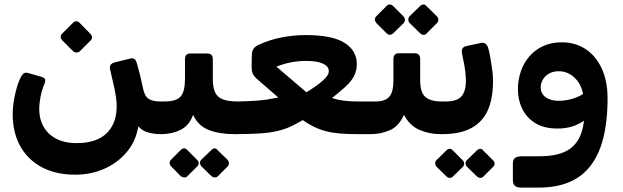

<svg xmlns="http://www.w3.org/2000/svg" viewBox="-20 -607 2844 876"><path d="M323 190Q234 190 170 155.5Q106 121 72 59Q38 -3 38 -85Q38 -124 47 -167.5Q56 -211 69 -243Q78 -263 86 -270.5Q94 -278 108 -274L164 -258Q183 -253 185.5 -245.5Q188 -238 183 -225Q171 -197 165 -165.5Q159 -134 159 -110Q159 -39 204.5 3.5Q250 46 329 46Q424 46 470 -2.5Q516 -51 512 -135Q510 -168 502 -204.5Q494 -241 483 -287Q475 -314 502 -322L575 -340Q588 -343 594.5 -337Q601 -331 605 -317Q613 -288 619.5 -262Q626 -236 633 -202Q640 -168 658 -156Q676 -144 714 -144H730Q745 -144 745 -129V-25Q745 5 713 5Q687 5 659.5 -1.5Q632 -8 611 -30Q600 37 558.5 86.5Q517 136 456 163Q395 190 323 190ZM344 -373Q338 -367 328.5 -367.5Q319 -368 313 -374L264 -423Q257 -430 257 -439Q257 -448 264 -454L313 -503Q319 -510 328 -510Q337 -510 343 -503L391 -454Q408 -437 393 -422Z M715 5Q700 5 700 -10V-114Q700 -144 730 -144Q784 -144 804 -166.5Q824 -189 824 -246V-337Q824 -363 849 -363H926Q951 -363 951 -337V-246Q951 -209 961 -186.5Q971 -164 996 -154Q1021 -144 1065 -144Q1080 -144 1080 -129V-25Q1080 5 1050 5Q981 5 932.5 -14Q884 -33 861 -83Q844 -35 804.5 -15Q765 5 715 5ZM834 198Q829 203 820.5 202.5Q812 202 805 197L760 151Q754 145 754 136.5Q754 128 760 122L805 77Q812 70 820 70Q828 70 834 77L879 122Q886 128 886.5 137Q887 146 880 152ZM973 198Q968 203 959.5 202.5Q951 202 945 197L898 151Q893 145 892.5 136.5Q892 128 898 122L945 77Q951 70 959 70Q967 70 972 77L1018 122Q1024 128 1024.5 137Q1025 146 1019 152Z M1050 5Q1043 5 1039 1.5Q1035 -2 1035 -12V-118Q1035 -132 1043 -138Q1051 -144 1065 -144Q1108 -145 1140.5 -147Q1173 -149 1199 -153Q1225 -157 1250 -162L1152 -247Q1138 -260 1133 -271.5Q1128 -283 1128 -301L1129 -353Q1129 -374 1137 -385Q1145 -396 1161 -403Q1211 -426 1266 -436.5Q1321 -447 1374 -447Q1496 -447 1552 -411.5Q1608 -376 1608 -315Q1608 -285 1595.5 -260.5Q1583 -236 1557.5 -212.5Q1532 -189 1495 -160Q1521 -151 1550.5 -147.5Q1580 -144 1608 -144H1685Q1701 -144 1701 -129V-26Q1701 5 1669 5H1610Q1565 5 1530 2Q1495 -1 1466.5 -8.5Q1438 -16 1412.5 -28.5Q1387 -41 1361 -59Q1331 -41 1303.5 -28.5Q1276 -16 1242.5 -8.5Q1209 -1 1162.5 2Q1116 5 1050 5ZM1378 -186Q1424 -214 1452 -238.5Q1480 -263 1480 -281Q1481 -294 1471.5 -304.5Q1462 -315 1438.5 -322Q1415 -329 1374 -329Q1343 -329 1310 -323Q1277 -317 1241 -303Z M1671 5Q1656 5 1656 -10V-114Q1656 -144 1686 -144H1694Q1736 -144 1755.5 -165Q1775 -186 1775 -241V-337Q1775 -364 1800 -364H1872Q1897 -364 1897 -337V-241Q1897 -185 1921 -164.5Q1945 -144 1994 -144H2006Q2021 -144 2021 -129V-25Q2021 5 1991 5Q1939 5 1894.5 -14Q1850 -33 1823 -83Q1800 -31 1759 -13Q1718 5 1671 5ZM1774 -455Q1768 -449 1759 -448.5Q1750 -448 1743 -456L1697 -502Q1691 -509 1690.5 -517.5Q1690 -526 1697 -533L1743 -579Q1750 -587 1758.5 -586.5Q1767 -586 1774 -579L1820 -533Q1827 -526 1827.5 -517Q1828 -508 1821 -501ZM1927 -455Q1920 -447 1911.5 -448Q1903 -449 1896 -456L1849 -502Q1843 -508 1843 -517.5Q1843 -527 1849 -533L1896 -579Q1903 -586 1911 -586.5Q1919 -587 1926 -579L1973 -533Q1980 -526 1980 -517Q1980 -508 1973 -501Z M1991 5Q1984 5 1980 0Q1976 -5 1976 -12V-116Q1976 -144 2006 -144H2014Q2070 -144 2089.5 -172.5Q2109 -201 2105 -255Q2104 -281 2098.5 -309.5Q2093 -338 2088 -363Q2085 -381 2091.5 -388Q2098 -395 2108 -397L2174 -411Q2190 -414 2198 -405Q2206 -396 2209 -382Q2213 -367 2217 -344.5Q2221 -322 2224.5 -298Q2228 -274 2229 -254Q2232 -173 2210 -114.5Q2188 -56 2134.5 -25Q2081 6 1991 5ZM2046 199Q2040 205 2031.5 204.5Q2023 204 2017 198L1971 153Q1966 147 1965.5 138.5Q1965 130 1971 124L2017 79Q2023 72 2031.5 72Q2040 72 2046 79L2091 124Q2097 130 2097.5 139Q2098 148 2092 154ZM2185 199Q2180 205 2171.5 204.5Q2163 204 2156 198L2110 153Q2104 147 2104 138Q2104 129 2110 124L2156 79Q2163 72 2171 72Q2179 72 2184 79L2229 124Q2236 130 2236.5 139Q2237 148 2230 154Z M2358 249Q2340 249 2330 241.5Q2320 234 2320 212V139Q2320 121 2330 113.5Q2340 106 2362 106H2447Q2528 105 2573.5 76.5Q2619 48 2635.5 -11Q2652 -70 2647 -161L2752 -158Q2752 -21 2718 69.5Q2684 160 2614.5 204.5Q2545 249 2437 249ZM2643 -159Q2637 -217 2604.5 -249.5Q2572 -282 2530 -282Q2503 -282 2484.5 -271Q2466 -260 2456.5 -243.5Q2447 -227 2447 -209Q2447 -179 2470.5 -163Q2494 -147 2527 -147Q2570 -147 2608 -162Q2646 -177 2661 -196L2672 -85Q2651 -54 2607.5 -36Q2564 -18 2510 -21Q2457 -23 2419.5 -47Q2382 -71 2362.5 -111Q2343 -151 2343 -200Q2343 -242 2356 -280.5Q2369 -319 2394.5 -349Q2420 -379 2457.5 -396.5Q2495 -414 2543 -414Q2604 -414 2651 -383.5Q2698 -353 2725 -295.5Q2752 -238 2752 -158Z"/></svg>

Font: Rubik SemiBold
Style: Regular
Weight: 600
Designer: Hubert and Fischer
Foundry: Hubert and Fischer
Version: Version 2.300;gftools[0.9.30]